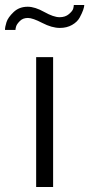

<svg xmlns="http://www.w3.org/2000/svg" viewBox="-70 -750 358 770"><path d="M42 -678Q22 -678 10 -666Q-2 -654 -5 -645Q-8 -636 -8 -630H-50Q-50 -642 -44 -661Q-38 -680 -15.5 -701.5Q7 -723 41 -723Q70 -723 107.5 -702Q145 -681 169 -681Q192 -681 206.5 -693.5Q221 -706 223.5 -715Q226 -724 226 -730H268Q268 -723 263.5 -710Q259 -697 249.5 -679.5Q240 -662 219 -650Q198 -638 170 -638Q138 -638 99.5 -658Q61 -678 42 -678ZM75 0V-521H143V0Z"/></svg>

Font: Raleway-v4020
Style: Regular
Weight: 400
Designer: Matt McInerney, Pablo Impallari, Rodrigo Fuenzalida
Foundry: Matt McInerney, Pablo Impallari, Rodrigo Fuenzalida
Version: Version 4.020;PS 004.020;hotconv 1.0.88;makeotf.lib2.5.64775